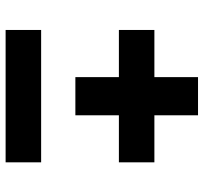

<svg xmlns="http://www.w3.org/2000/svg" viewBox="-40 -726 701 660"><g transform="rotate(90 310.0 -395.5)"><path d="M82.5 -576.2H537.5V-454.2H82.5ZM375.8 -726.2V-304.6H244.6V-726.2ZM82.5 -186.9H537.5V-64.8H82.5Z"/></g></svg>

Font: Monaspace Krypton Var ExLight
Style: Regular
Weight: 200
Designer: Riley Cran and the Lettermatic Team
Version: Version 1.200 (Monaspace Krypton Var)